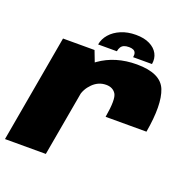

<svg xmlns="http://www.w3.org/2000/svg" viewBox="-144 -868 988 996"><g transform="rotate(20 350.0 -370.0)"><path d="M437.5 -287H663Q690.5 -445 660 -521.5Q629.5 -598 498 -598Q380 -598 294.5 -537.5Q209 -477 193 -386.5L271 -340Q278.5 -381 310.2 -412.5Q342 -444 384.5 -444Q421 -444 438.2 -417.2Q455.5 -390.5 437.5 -287ZM-13.5 0H212L300.5 -500.5L265 -593H91ZM441 -740.5Q395 -740.5 359 -725.2Q323 -710 300.5 -684.2Q278 -658.5 272.5 -626.5H376Q378.5 -641 384.5 -650.2Q390.5 -659.5 401.2 -664Q412 -668.5 428.5 -668.5Q443 -668.5 452.2 -664.2Q461.5 -660 465 -650.8Q468.5 -641.5 466 -626.5H570Q575.5 -658.5 561.8 -684.2Q548 -710 517.2 -725.2Q486.5 -740.5 441 -740.5Z"/></g></svg>

Font: Anybody UltraCondensed Thin Black
Style: Italic
Weight: 900
Italic angle: -10°
Version: Version 1.111